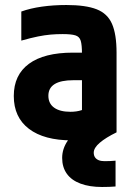

<svg xmlns="http://www.w3.org/2000/svg" viewBox="-20 -550 540 766"><path d="M267 10Q156 10 95.5 -36Q35 -82 35 -167Q35 -251 95.5 -295.5Q156 -340 271 -340H376V-230H273Q173 -230 173 -168Q173 -137 196 -120.5Q219 -104 261 -104Q286 -104 305.5 -110.5Q325 -117 343 -131L307 -58V-336Q307 -371 302 -387.5Q297 -404 280.5 -409Q264 -414 230 -414Q205 -414 182 -412Q159 -410 131.5 -404.5Q104 -399 65 -388V-504Q101 -517 147 -523.5Q193 -530 245 -530Q322 -530 365.5 -513Q409 -496 427 -454.5Q445 -413 445 -340V-22Q411 -7 363 1.5Q315 10 267 10ZM387 196Q337 196 301 182.5Q265 169 246.5 143Q228 117 228 80Q228 44 250 11.5Q272 -21 317 -55L445 -22Q402 -1 378 19.5Q354 40 354 59Q354 70 359 77.5Q364 85 373.5 89Q383 93 397 93Q408 93 419.5 92.5Q431 92 441 91V194Q429 195 415.5 195.5Q402 196 387 196Z"/></svg>

Font: M PLUS 1 Code
Style: Regular
Weight: 400
Designer: Coji Morishita
Foundry: UNDERFOREST DESIGN
Version: Version 1.005